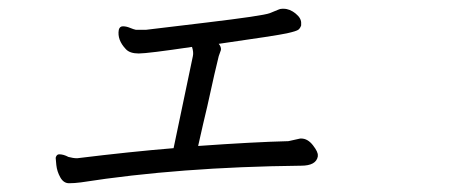

<svg xmlns="http://www.w3.org/2000/svg" viewBox="-20 -422 1040 438"><path d="M638 -100 665 -106H667Q682 -106 694 -90.5Q706 -75 705 -67V-65Q701 -44 667 -44Q389 -41 165 -6Q150 -4 137.5 -4Q125 -4 117.5 -17.5Q110 -31 108.5 -45.5Q107 -60 107 -62Q109 -70 115 -70Q125 -70 136 -64Q147 -61 156 -61Q278 -76 376 -84L420 -294Q422 -303 418 -315Q317 -300 296.5 -300Q276 -300 267 -310Q247 -331 251 -354Q253 -362 260.5 -362Q268 -362 276.5 -358.5Q285 -355 290 -354H313Q321 -355 450.5 -370.5Q580 -386 595.5 -392Q611 -398 615 -400Q619 -402 624 -402H627Q641 -402 654.5 -391Q668 -380 667 -368V-364Q665 -358 661 -354.5Q657 -351 634.5 -346Q612 -341 479 -322Q485 -315 484 -308L479 -294L469 -252L453 -180Q445 -147 432 -89Q558 -98 638 -100Z"/></svg>

Font: LXGW Bright GB
Style: Italic
Weight: 400
Italic angle: -12°
Designer: Christian Thalmann (Catharsis Fonts)
Foundry: LXGW / Christian Thalmann (Catharsis Fonts) / Fontworks Inc.
Version: Version 5.510